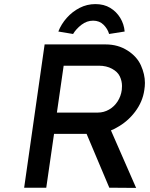

<svg xmlns="http://www.w3.org/2000/svg" viewBox="-20 -917 735 938"><path d="M98 0 198 -700H496Q556 -700 602.5 -670.5Q649 -641 668.5 -597.5Q688 -554 688 -512Q688 -495 685 -477Q677 -420 640 -371Q603 -322 549 -293Q536 -285 522 -280L645 1L514 0L403 -263H244L206 0ZM258 -367H458Q487 -367 512.5 -381.5Q538 -396 554.5 -421.5Q571 -447 575 -478Q576 -488 576 -497Q576 -521 565.5 -543.5Q555 -566 527.5 -581Q500 -596 463 -596H291ZM337 -751 265 -763Q279 -799 306 -829.5Q333 -860 369 -878.5Q405 -897 446 -897Q488 -897 518.5 -878.5Q549 -860 567.5 -829.5Q586 -799 589 -763L513 -751Q506 -776 486 -796Q466 -816 435 -816Q404 -816 378 -796Q352 -776 337 -751Z"/></svg>

Font: Lexend
Style: Italic
Weight: 400
Italic angle: -8.13011°
Designer: Bonnie Shaver-Troup, Thomas Jockin
Foundry: Lexend
Version: Version 1.007